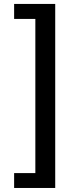

<svg xmlns="http://www.w3.org/2000/svg" viewBox="-20 -749 337 976"><path d="M260.7 206.5V-729H51.8V-652.8H159.7V130.9H51.8V206.5Z"/></svg>

Font: SG Kara
Style: Regular
Weight: 400
Designer: Damoon Khanjanzadeh
Version: Version 1.000